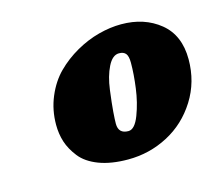

<svg xmlns="http://www.w3.org/2000/svg" viewBox="-59 -783 538 470"><g transform="rotate(-15 209.5 -548.0)"><path d="M64.5 -513.7Q64.5 -551.3 78.4 -584.2Q92.3 -617.2 114.7 -639.6Q137.2 -662.1 166 -678.5Q194.8 -694.8 224.4 -702.6Q253.9 -710.4 281.7 -710.4Q340.3 -710.4 379.9 -678.2Q419.4 -646 419.4 -585Q419.4 -527.8 390.4 -481.7Q361.3 -435.5 314.5 -410.9Q267.6 -386.2 213.4 -386.2Q170.4 -386.2 139.6 -397.9Q108.9 -409.7 93.3 -429.7Q77.6 -449.7 71 -470.2Q64.5 -490.7 64.5 -513.7ZM231.9 -453.1Q248 -453.1 259.8 -483.9Q271.5 -514.6 276.1 -549.6Q280.8 -584.5 280.8 -613.3Q280.8 -629.9 275.4 -636.5Q270 -643.1 258.3 -643.1Q241.7 -643.1 230 -619.6Q218.3 -596.2 213.9 -562.3Q209.5 -528.3 208 -508.5Q206.5 -488.8 206.5 -478.5Q206.5 -453.1 231.9 -453.1Z"/></g></svg>

Font: Cooper* Black
Style: Italic
Weight: 900
Italic angle: -7°
Designer: Owen Earl
Foundry: indestructible type*
Version: Version 0.001